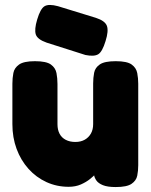

<svg xmlns="http://www.w3.org/2000/svg" viewBox="-20 -747 608 775"><path d="M257 7Q209 7 167.5 -12Q126 -31 95 -65.5Q64 -100 47 -146Q30 -192 30 -246V-409Q30 -432 34 -452.5Q38 -473 57 -486.5Q76 -500 121 -500Q167 -500 185.5 -486.5Q204 -473 208 -452Q212 -431 212 -408V-246Q212 -223 220.5 -207Q229 -191 245.5 -182.5Q262 -174 284 -174Q306 -174 322 -183Q338 -192 347 -208Q356 -224 356 -246V-410Q356 -433 360 -453.5Q364 -474 383 -487Q402 -500 447 -500Q493 -500 511.5 -486.5Q530 -473 534 -452Q538 -431 538 -409V-80Q538 -58 534 -38Q530 -18 511 -5Q492 8 447 8Q414 8 395.5 0.5Q377 -7 369 -18.5Q361 -30 359.5 -41.5Q358 -53 358 -61L375 -56Q375 -56 367 -46.5Q359 -37 343.5 -24.5Q328 -12 306.5 -2.5Q285 7 257 7ZM325 -525 168 -575Q131 -588 124.5 -608Q118 -628 130 -668Q143 -712 160 -722Q177 -732 214 -722L367 -675Q404 -663 411.5 -642.5Q419 -622 406 -581Q393 -538 376.5 -528Q360 -518 325 -525Z"/></svg>

Font: Fredoka
Style: Bold
Weight: 700
Designer: Ben Nathan
Foundry: Milena B. Brandão, Ben Nathan
Version: Version 2.001